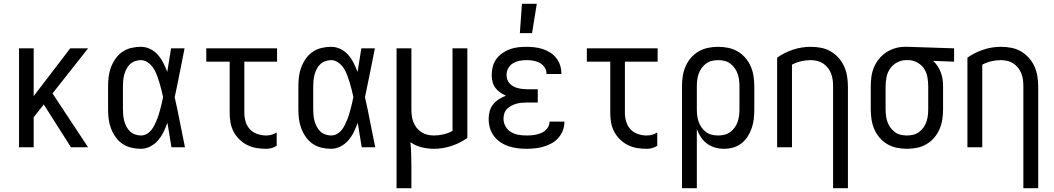

<svg xmlns="http://www.w3.org/2000/svg" viewBox="-20 -774 5540 1009"><path d="M80 0V-520H157V-269L349 -520H443L256 -283L443 0H353L210 -225L157 -158V0Z M720 8Q695 8 669.5 2Q644 -4 623 -18.5Q602 -33 587 -54.5Q572 -76 563 -100Q554 -124 551 -149Q548 -174 548 -200V-320Q548 -346 551 -371Q554 -396 563 -420Q572 -444 587 -465.5Q602 -487 623 -501.5Q644 -516 669.5 -522Q695 -528 720 -528Q746 -528 769.5 -516.5Q793 -505 810 -485.5Q827 -466 838.5 -443Q850 -420 859 -396Q864 -427 869 -458Q874 -489 879 -520H950Q937 -456 924.5 -391.5Q912 -327 898 -263Q913 -198 925.5 -132Q938 -66 952 0H881Q876 -32 870.5 -64Q865 -96 860 -128V-129Q851 -104 839.5 -80.5Q828 -57 811 -37Q794 -17 770 -4.5Q746 8 720 8ZM720 -62Q736 -62 750 -69.5Q764 -77 774 -89Q784 -101 791 -115Q798 -129 804 -143.5Q810 -158 814.5 -173Q819 -188 823 -203Q827 -218 830.5 -233Q834 -248 837 -264Q833 -283 828 -303Q823 -323 817 -342.5Q811 -362 804 -380.5Q797 -399 786 -416Q775 -433 757.5 -445.5Q740 -458 720 -458Q705 -458 689.5 -452.5Q674 -447 663 -436.5Q652 -426 644.5 -411.5Q637 -397 633 -382Q629 -367 627.5 -351.5Q626 -336 626 -320V-200Q626 -184 627.5 -168.5Q629 -153 633 -138Q637 -123 644.5 -108.5Q652 -94 663 -83.5Q674 -73 689.5 -67.5Q705 -62 720 -62Z M1379 8Q1354 8 1328.5 4Q1303 0 1280 -11.5Q1257 -23 1238.5 -41Q1220 -59 1208 -81.5Q1196 -104 1191.5 -129Q1187 -154 1187 -180V-450H1064V-520H1436V-450H1264V-180Q1264 -157 1271 -134Q1278 -111 1294 -94Q1310 -77 1333 -69.5Q1356 -62 1379 -62Q1394 -62 1408 -66Q1422 -70 1434 -78V-8Q1422 0 1408 4Q1394 8 1379 8Z M1720 8Q1695 8 1669.5 2Q1644 -4 1623 -18.5Q1602 -33 1587 -54.5Q1572 -76 1563 -100Q1554 -124 1551 -149Q1548 -174 1548 -200V-320Q1548 -346 1551 -371Q1554 -396 1563 -420Q1572 -444 1587 -465.5Q1602 -487 1623 -501.5Q1644 -516 1669.5 -522Q1695 -528 1720 -528Q1746 -528 1769.5 -516.5Q1793 -505 1810 -485.5Q1827 -466 1838.5 -443Q1850 -420 1859 -396Q1864 -427 1869 -458Q1874 -489 1879 -520H1950Q1937 -456 1924.5 -391.5Q1912 -327 1898 -263Q1913 -198 1925.5 -132Q1938 -66 1952 0H1881Q1876 -32 1870.5 -64Q1865 -96 1860 -128V-129Q1851 -104 1839.5 -80.5Q1828 -57 1811 -37Q1794 -17 1770 -4.5Q1746 8 1720 8ZM1720 -62Q1736 -62 1750 -69.5Q1764 -77 1774 -89Q1784 -101 1791 -115Q1798 -129 1804 -143.5Q1810 -158 1814.5 -173Q1819 -188 1823 -203Q1827 -218 1830.5 -233Q1834 -248 1837 -264Q1833 -283 1828 -303Q1823 -323 1817 -342.5Q1811 -362 1804 -380.5Q1797 -399 1786 -416Q1775 -433 1757.5 -445.5Q1740 -458 1720 -458Q1705 -458 1689.5 -452.5Q1674 -447 1663 -436.5Q1652 -426 1644.5 -411.5Q1637 -397 1633 -382Q1629 -367 1627.5 -351.5Q1626 -336 1626 -320V-200Q1626 -184 1627.5 -168.5Q1629 -153 1633 -138Q1637 -123 1644.5 -108.5Q1652 -94 1663 -83.5Q1674 -73 1689.5 -67.5Q1705 -62 1720 -62Z M2064 215V-520H2142V-200Q2142 -183 2144 -166Q2146 -149 2152.5 -132.5Q2159 -116 2169.5 -102.5Q2180 -89 2194.5 -79.5Q2209 -70 2226 -66Q2243 -62 2260 -62Q2286 -62 2311 -68Q2336 -74 2358 -86V-520H2436V-49Q2398 -22 2352.5 -7Q2307 8 2260 8Q2228 8 2195.5 0Q2163 -8 2137 -27Q2140 6 2141 40Q2142 74 2142 107V215Z M2747 8Q2723 8 2699.5 5Q2676 2 2653 -5.5Q2630 -13 2610 -26.5Q2590 -40 2575.5 -59.5Q2561 -79 2554.5 -102Q2548 -125 2548 -149Q2548 -170 2553.5 -190Q2559 -210 2572 -226Q2585 -242 2602.5 -253Q2620 -264 2639 -271Q2623 -278 2608 -288.5Q2593 -299 2582.5 -313.5Q2572 -328 2568 -345.5Q2564 -363 2564 -381Q2564 -403 2570 -425Q2576 -447 2589 -464.5Q2602 -482 2620.5 -495Q2639 -508 2660 -515.5Q2681 -523 2703 -525.5Q2725 -528 2747 -528Q2768 -528 2789.5 -525.5Q2811 -523 2831.5 -516.5Q2852 -510 2870.5 -498.5Q2889 -487 2902.5 -470Q2916 -453 2923 -432.5Q2930 -412 2930 -390V-385H2852V-388Q2852 -405 2841.5 -420.5Q2831 -436 2815.5 -444Q2800 -452 2782.5 -455Q2765 -458 2747 -458Q2729 -458 2710.5 -454.5Q2692 -451 2676 -441.5Q2660 -432 2651 -415.5Q2642 -399 2642 -380Q2642 -368 2646 -356Q2650 -344 2658.5 -335Q2667 -326 2678 -320Q2689 -314 2701 -311Q2713 -308 2725.5 -306.5Q2738 -305 2750 -305H2806V-235H2750Q2736 -235 2722 -234Q2708 -233 2694 -229Q2680 -225 2667.5 -218.5Q2655 -212 2645 -202Q2635 -192 2630.5 -178.5Q2626 -165 2626 -150Q2626 -129 2636.5 -110Q2647 -91 2665.5 -80Q2684 -69 2705 -65.5Q2726 -62 2747 -62Q2760 -62 2773 -63Q2786 -64 2799 -67Q2812 -70 2824 -75Q2836 -80 2846 -88.5Q2856 -97 2862 -109Q2868 -121 2868 -134V-135H2946V-132Q2946 -109 2937.5 -87.5Q2929 -66 2914 -49Q2899 -32 2879 -21Q2859 -10 2837 -3.5Q2815 3 2792.5 5.5Q2770 8 2747 8ZM2712 -600 2723 -754H2801L2776 -600Z M3379 8Q3354 8 3328.5 4Q3303 0 3280 -11.5Q3257 -23 3238.5 -41Q3220 -59 3208 -81.5Q3196 -104 3191.5 -129Q3187 -154 3187 -180V-450H3064V-520H3436V-450H3264V-180Q3264 -157 3271 -134Q3278 -111 3294 -94Q3310 -77 3333 -69.5Q3356 -62 3379 -62Q3394 -62 3408 -66Q3422 -70 3434 -78V-8Q3422 0 3408 4Q3394 8 3379 8Z M3564 215V-320Q3564 -347 3568 -373.5Q3572 -400 3582.5 -424.5Q3593 -449 3610.5 -469.5Q3628 -490 3651 -503.5Q3674 -517 3700.5 -522.5Q3727 -528 3754 -528Q3781 -528 3807.5 -522.5Q3834 -517 3857 -503.5Q3880 -490 3897.5 -469.5Q3915 -449 3925.5 -424.5Q3936 -400 3940 -373.5Q3944 -347 3944 -320V-200Q3944 -175 3941.5 -150.5Q3939 -126 3931 -102.5Q3923 -79 3910 -58Q3897 -37 3877.5 -21.5Q3858 -6 3834 1Q3810 8 3785 8Q3761 8 3738 1.5Q3715 -5 3696 -19Q3677 -33 3663.5 -53Q3650 -73 3642 -96V215ZM3754 -62Q3771 -62 3787.5 -66Q3804 -70 3817.5 -80Q3831 -90 3841 -104Q3851 -118 3856.5 -134Q3862 -150 3864 -166.5Q3866 -183 3866 -200V-320Q3866 -337 3864 -353.5Q3862 -370 3856.5 -386Q3851 -402 3841 -416Q3831 -430 3817.5 -440Q3804 -450 3787.5 -454Q3771 -458 3754 -458Q3737 -458 3720.5 -454Q3704 -450 3690.5 -440Q3677 -430 3667 -416Q3657 -402 3651.5 -386Q3646 -370 3644 -353.5Q3642 -337 3642 -320V-200Q3642 -183 3644 -166.5Q3646 -150 3651.5 -134Q3657 -118 3667 -104Q3677 -90 3690.5 -80Q3704 -70 3720.5 -66Q3737 -62 3754 -62Z M4358 215V-320Q4358 -337 4356 -354Q4354 -371 4347.5 -387.5Q4341 -404 4330.5 -417.5Q4320 -431 4305.5 -440.5Q4291 -450 4274 -454Q4257 -458 4240 -458Q4214 -458 4189 -452Q4164 -446 4142 -434V0H4064V-471Q4102 -498 4147.5 -513Q4193 -528 4240 -528Q4267 -528 4294 -523Q4321 -518 4344.5 -504.5Q4368 -491 4386.5 -470.5Q4405 -450 4416 -425.5Q4427 -401 4431.5 -374Q4436 -347 4436 -320V215Z M4746 8Q4719 8 4692.5 2.5Q4666 -3 4643 -16.5Q4620 -30 4602.5 -50.5Q4585 -71 4574.5 -95.5Q4564 -120 4560 -146.5Q4556 -173 4556 -200V-320Q4556 -346 4559.5 -371.5Q4563 -397 4573 -420.5Q4583 -444 4599.5 -464.5Q4616 -485 4637.5 -499Q4659 -513 4684 -520.5Q4709 -528 4735 -528H4750L4994 -520V-450L4884 -454Q4898 -441 4908 -425.5Q4918 -410 4924.5 -392.5Q4931 -375 4933.5 -356.5Q4936 -338 4936 -320V-200Q4936 -173 4932 -146.5Q4928 -120 4917.5 -95.5Q4907 -71 4889.5 -50.5Q4872 -30 4849 -16.5Q4826 -3 4799.5 2.5Q4773 8 4746 8ZM4746 -62Q4763 -62 4779.5 -66Q4796 -70 4809.5 -80Q4823 -90 4833 -104Q4843 -118 4848.5 -134Q4854 -150 4856 -166.5Q4858 -183 4858 -200V-320Q4858 -344 4854 -367.5Q4850 -391 4837.5 -411Q4825 -431 4804 -443.5Q4783 -456 4759 -458H4742Q4717 -458 4694.5 -446Q4672 -434 4658 -414Q4644 -394 4639 -369.5Q4634 -345 4634 -320V-200Q4634 -183 4636 -166.5Q4638 -150 4643.5 -134Q4649 -118 4659 -104Q4669 -90 4682.5 -80Q4696 -70 4712.5 -66Q4729 -62 4746 -62Z M5358 215V-320Q5358 -337 5356 -354Q5354 -371 5347.5 -387.5Q5341 -404 5330.5 -417.5Q5320 -431 5305.5 -440.5Q5291 -450 5274 -454Q5257 -458 5240 -458Q5214 -458 5189 -452Q5164 -446 5142 -434V0H5064V-471Q5102 -498 5147.5 -513Q5193 -528 5240 -528Q5267 -528 5294 -523Q5321 -518 5344.5 -504.5Q5368 -491 5386.5 -470.5Q5405 -450 5416 -425.5Q5427 -401 5431.5 -374Q5436 -347 5436 -320V215Z"/></svg>

Font: Moesevka
Style: Regular
Weight: 400
Monospace: yes
Designer: Belleve Invis
Foundry: Belleve Invis
Version: Version 32.5.0; ttfautohint (v1.8.4)